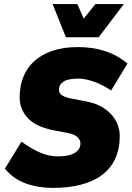

<svg xmlns="http://www.w3.org/2000/svg" viewBox="-20 -908 643 938"><path d="M238 10Q166 10 105.5 -12Q45 -34 4 -84L85 -216Q136 -179 178.5 -161.5Q221 -144 263 -144Q317 -144 345 -161Q373 -178 373 -207Q373 -224 358.5 -238Q344 -252 312 -258L240 -272Q154 -289 115 -332Q76 -375 76 -432Q76 -486 93.5 -531Q111 -576 146.5 -608.5Q182 -641 235.5 -659.5Q289 -678 361 -678Q431 -678 490 -659.5Q549 -641 603 -598L523 -466Q485 -492 441.5 -508Q398 -524 362 -524Q313 -524 290.5 -509.5Q268 -495 268 -469Q268 -452 283.5 -442Q299 -432 331 -426L404 -412Q445 -404 475 -387Q505 -370 525 -347.5Q545 -325 555 -298Q565 -271 565 -244Q565 -181 543 -133Q521 -85 479 -53.5Q437 -22 376 -6Q315 10 238 10ZM302 -726 237 -888H358L389 -817L446 -888H585L462 -726Z"/></svg>

Font: Celebes Black
Style: Italic
Weight: 900
Italic angle: -10°
Designer: Anugrah Pasau
Foundry: Lafontype
Version: Version 1.000; ttfautohint (v1.8.4)